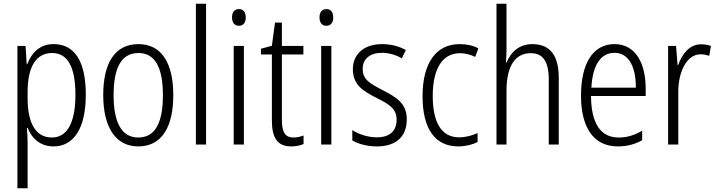

<svg xmlns="http://www.w3.org/2000/svg" viewBox="-20 -780 3867 1036"><path d="M270 -542C194 -542 151 -495 127 -434H124L118 -532H74V236H129V-8C129 -36 127 -66 125 -90H129C150 -36 195 10 269 10C376 10 443 -85 443 -269C443 -451 381 -542 270 -542ZM261 -494C347 -494 387 -415 387 -269C387 -110 338 -38 260 -38C175 -38 129 -112 129 -249V-285C129 -416 173 -494 261 -494Z M915 -267C915 -439 852 -542 727 -542C602 -542 537 -443 537 -267C537 -93 604 10 726 10C852 10 915 -93 915 -267ZM593 -267C593 -413 634 -494 727 -494C821 -494 859 -408 859 -267C859 -118 818 -38 726 -38C635 -38 593 -121 593 -267Z M1092 0V-760H1037V0Z M1269 -731C1244 -731 1232 -713 1232 -686C1232 -658 1245 -641 1269 -641C1293 -641 1306 -658 1306 -686C1306 -713 1294 -731 1269 -731ZM1296 -532H1241V0H1296Z M1563 -38C1517 -38 1501 -70 1501 -133V-486H1617V-532H1501V-658H1464L1447 -533L1388 -517V-486H1447V-130C1447 -35 1478 10 1551 10C1578 10 1600 5 1618 -3V-49C1604 -43 1583 -38 1563 -38Z M1741 -731C1716 -731 1704 -713 1704 -686C1704 -658 1717 -641 1741 -641C1765 -641 1778 -658 1778 -686C1778 -713 1766 -731 1741 -731ZM1768 -532H1713V0H1768Z M2175 -136C2175 -223 2119 -255 2044 -294C1972 -331 1937 -353 1937 -408C1937 -463 1977 -495 2041 -495C2079 -495 2119 -483 2148 -465L2170 -510C2134 -530 2090 -542 2042 -542C1943 -542 1884 -487 1884 -407C1884 -322 1938 -289 2015 -250C2085 -215 2120 -191 2120 -134C2120 -75 2085 -39 2013 -39C1964 -39 1915 -56 1881 -78V-22C1911 -5 1957 10 2014 10C2118 10 2175 -44 2175 -136Z M2453 10C2490 10 2529 1 2557 -14V-62C2526 -48 2492 -39 2457 -39C2359 -39 2315 -124 2315 -262C2315 -412 2369 -493 2462 -493C2489 -493 2518 -486 2544 -473L2561 -519C2534 -534 2500 -542 2460 -542C2334 -542 2260 -441 2260 -261C2260 -88 2325 10 2453 10Z M2713 -518V-760H2659V0H2713V-289C2713 -428 2762 -493 2844 -493C2907 -493 2941 -452 2941 -351V0H2995V-360C2995 -482 2947 -542 2852 -542C2781 -542 2734 -497 2714 -443H2710C2712 -467 2713 -489 2713 -518Z M3296 -542C3177 -542 3115 -434 3115 -264C3115 -99 3178 10 3314 10C3365 10 3406 -2 3445 -23V-75C3401 -49 3363 -38 3318 -38C3220 -38 3170 -115 3169 -262H3464V-303C3464 -434 3412 -542 3296 -542ZM3296 -495C3376 -495 3412 -412 3411 -307H3171C3178 -432 3223 -495 3296 -495Z M3763 -541C3699 -541 3660 -487 3639 -429H3636L3628 -532H3585V0H3640V-282C3639 -391 3685 -487 3760 -487C3777 -487 3794 -483 3807 -479L3816 -532C3800 -538 3781 -541 3763 -541Z"/></svg>

Font: Noto Sans Armenian Condensed Light
Style: Regular
Weight: 300
Width: 3
Designer: Monotype Design Team
Foundry: Monotype Imaging Inc.
Version: Version 2.008